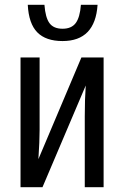

<svg xmlns="http://www.w3.org/2000/svg" viewBox="-20 -775 514 795"><path d="M144 -237Q144 -191 139 -116L317 -537H409V0H331V-293Q331 -364 335 -421L156 0H65V-537H144ZM239 -605Q170 -605 134.5 -641Q99 -677 95 -755H164Q168 -702 185 -679Q202 -656 239 -656Q276 -656 293.5 -679.5Q311 -703 315 -755H384Q374 -605 239 -605Z"/></svg>

Font: Noto Sans UI Cond
Style: Regular
Weight: 400
Width: 3
Designer: Monotype Design Team
Foundry: Monotype Imaging Inc.
Version: Version 1.001